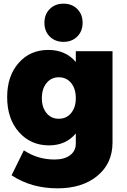

<svg xmlns="http://www.w3.org/2000/svg" viewBox="-20 -823 691 1046"><path d="M401 -624Q372 -595 326 -595Q280 -595 251 -624Q222 -653 222 -699Q222 -745 251 -774Q280 -803 326 -803Q372 -803 401 -774Q430 -745 430 -699Q430 -653 401 -624ZM593 -544V-47Q593 67 510.5 135Q428 203 294 203Q150 203 43 132L110 -4Q185 46 277 46Q331 46 362 22.5Q393 -1 393 -41V-96Q339 -31 247 -31Q147 -31 83 -103.5Q19 -176 19 -294Q19 -409 81.5 -480Q144 -551 243 -551Q338 -551 393 -485V-544ZM300 -176Q342 -176 367.5 -207Q393 -238 393 -288Q393 -340 367.5 -371Q342 -402 300 -402Q259 -402 233.5 -370.5Q208 -339 208 -288Q208 -238 233.5 -207Q259 -176 300 -176Z"/></svg>

Font: Montserrat Extra Bold
Style: Regular
Weight: 800
Designer: Julieta Ulanovsky
Foundry: Julieta Ulanovsky
Version: Version 3.001;PS 003.001;hotconv 1.0.70;makeotf.lib2.5.58329